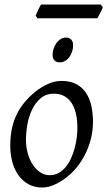

<svg xmlns="http://www.w3.org/2000/svg" viewBox="-20 -819 480 859"><path d="M326.2 -246.1Q326.2 -320.8 298.8 -360.4Q271.5 -399.9 221.2 -399.9Q186 -399.9 162.1 -379.6Q138.2 -359.4 123.5 -328.6Q108.9 -297.9 102.5 -262Q96.2 -226.1 96.2 -194.8Q96.2 -162.1 104.2 -133.1Q112.3 -104 126.7 -82.3Q141.1 -60.5 160.4 -47.9Q179.7 -35.2 202.1 -35.2Q224.6 -35.2 242.4 -45.2Q260.3 -55.2 274.2 -72Q288.1 -88.9 297.9 -110.6Q307.6 -132.3 314 -155.8Q320.3 -179.2 323.2 -202.6Q326.2 -226.1 326.2 -246.1ZM396 -272.9Q396 -240.2 388.7 -206.8Q381.3 -173.3 367.2 -141.8Q353 -110.4 332.3 -81.8Q311.5 -53.2 284.2 -30.8Q271.5 -20.5 257.3 -11.2Q243.2 -2 228.5 5.1Q213.9 12.2 198.7 16.1Q183.6 20 168.9 20Q134.8 20 108.2 5.6Q81.5 -8.8 63.2 -33.9Q44.9 -59.1 35.4 -93.5Q25.9 -127.9 25.9 -168Q25.9 -203.1 31.7 -235.6Q37.6 -268.1 50.8 -298.3Q64 -328.6 85.9 -356.4Q107.9 -384.3 140.1 -410.2Q165 -429.7 194.8 -443.4Q224.6 -457 254.9 -457Q293 -457 319.8 -443.4Q346.7 -429.7 363.5 -405.3Q380.4 -380.9 388.2 -347.2Q396 -313.5 396 -272.9ZM307.1 -616.2Q307.1 -602.5 303 -589.1Q298.8 -575.7 291 -564.7Q283.2 -553.7 272 -546.9Q260.7 -540 247.1 -540Q231.9 -540 223.6 -548.8Q215.3 -557.6 215.3 -574.2Q215.3 -587.4 219.7 -600.8Q224.1 -614.3 231.9 -625.5Q239.7 -636.7 250.7 -643.8Q261.7 -650.9 275.4 -650.9Q290.5 -650.9 298.8 -641.8Q307.1 -632.8 307.1 -616.2ZM439.9 -786.6Q438.5 -781.2 435.3 -774.4Q432.1 -767.6 428.5 -760.7Q424.8 -753.9 421.4 -747.6Q418 -741.2 415.5 -737.3H147.5L139.6 -749Q141.6 -753.9 144.5 -760.5Q147.5 -767.1 150.6 -773.9Q153.8 -780.8 157.2 -787.4Q160.6 -793.9 163.6 -798.8H430.7L439.9 -786.6Z"/></svg>

Font: Gentium
Style: Italic
Weight: 400
Italic angle: -7°
Designer: J. Victor Gaultney
Version: Version 1.02; 2005; OFL release